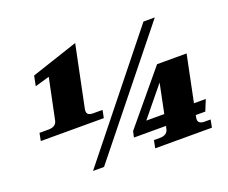

<svg xmlns="http://www.w3.org/2000/svg" viewBox="-116 -897 1287 1082"><g transform="rotate(-20 528.0 -356.0)"><path d="M61 -305H115Q162 -305 168 -343L218 -584L131 -559L143 -619L423 -712L347 -343Q346 -339 346 -332Q346 -318 355 -311.5Q364 -305 385 -305H439L430 -259H52ZM826 -694H894L337 0H271ZM560 -134 816 -442H993L936 -164H1007L980 -98H923L920 -84Q919 -80 919 -73Q919 -46 958 -46H993L984 0H644L653 -46H688Q735 -46 741 -84L744 -98H552ZM758 -164 794 -340 650 -164Z"/></g></svg>

Font: Taviraj Black
Style: Italic
Weight: 900
Italic angle: -12°
Designer: Katatrad Team
Foundry: CadsonDemak
Version: Version 1.001